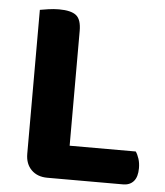

<svg xmlns="http://www.w3.org/2000/svg" viewBox="-48 -659 605 703"><g transform="rotate(5 255.0 -307.0)"><path d="M71 -421H223V-6L152 2Q115 2 93 -20Q71 -42 71 -79ZM152 2V-122H466Q473 -112 478 -96.5Q483 -81 483 -62Q483 -30 469 -14Q455 2 430 2ZM223 -231H71V-608Q81 -610 101.5 -613Q122 -616 141 -616Q185 -616 204 -601Q223 -586 223 -544Z"/></g></svg>

Font: Baloo Bhaijaan 2
Style: Bold
Weight: 700
Designer: Sanskriti Dholi, Noopur Datye and Ek Type
Foundry: Ek Type
Version: Version 1.701